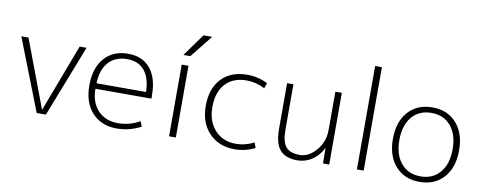

<svg xmlns="http://www.w3.org/2000/svg" viewBox="-64 -1057 3430 1371"><g transform="rotate(10 1650.5 -371.5)"><path d="M90 -520 274 -31H276L461 -520H511L308 0H241L38 -520Z M624 -243Q625 -143 679.5 -86Q734 -29 825 -29Q908 -29 982 -71L997 -34Q916 10 822 10Q710 10 643.5 -62.5Q577 -135 577 -260Q577 -386 640 -458Q703 -530 812 -530Q916 -530 973 -461Q1030 -392 1030 -265V-243ZM625 -283H984Q982 -384 937.5 -437.5Q893 -491 812 -491Q726 -491 677 -436.5Q628 -382 625 -283Z M1251 -590H1201L1318 -753H1381ZM1201 0V-520H1250V0Z M1678 -489Q1580 -489 1524.5 -428.5Q1469 -368 1469 -260Q1469 -156 1527 -93Q1585 -30 1678 -30Q1747 -30 1810 -63L1824 -25Q1754 10 1676 10Q1562 10 1491.5 -64Q1421 -138 1421 -260Q1421 -386 1489 -458Q1557 -530 1676 -530Q1754 -530 1824 -495L1810 -456Q1747 -489 1678 -489Z M2011 -520V-193Q2011 -104 2041 -67.5Q2071 -31 2143 -31Q2207 -31 2261 -93.5Q2315 -156 2315 -243V-520H2362V0H2317L2316 -110H2314Q2287 -55 2238.5 -22.5Q2190 10 2132 10Q2045 10 2005 -37Q1965 -84 1965 -190V-520Z M2563 0V-750H2612V0Z M3159 -428.5Q3107 -490 3018 -490Q2929 -490 2877 -428.5Q2825 -367 2825 -260Q2825 -153 2877 -91.5Q2929 -30 3018 -30Q3107 -30 3159 -91.5Q3211 -153 3211 -260Q3211 -367 3159 -428.5ZM3193 -63Q3128 10 3018 10Q2908 10 2843 -63Q2778 -136 2778 -260Q2778 -384 2843 -457Q2908 -530 3018 -530Q3128 -530 3193 -457Q3258 -384 3258 -260Q3258 -136 3193 -63Z"/></g></svg>

Font: M PLUS 1p Light
Style: Regular
Weight: 300
Version: Version 1.061